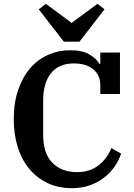

<svg xmlns="http://www.w3.org/2000/svg" viewBox="-20 -973 701 1005"><path d="M357 12Q285 12 228.5 -15Q172 -42 132.5 -90Q93 -138 72.5 -204Q52 -270 52 -348Q52 -436 75.5 -503.5Q99 -571 139 -617Q179 -663 233 -686.5Q287 -710 347 -710Q412 -710 449 -687.5Q486 -665 500 -639H505V-698H608V-481H505V-528Q505 -579 468.5 -610Q432 -641 366 -641Q288 -641 247 -590Q206 -539 206 -446V-267Q206 -169 254.5 -120.5Q303 -72 383 -72Q449 -72 494.5 -106.5Q540 -141 563 -198L614 -169Q602 -133 579.5 -100.5Q557 -68 524.5 -43Q492 -18 450 -3Q408 12 357 12ZM183 -924 220 -953 355 -853 490 -953 527 -924 396 -755H314Z"/></svg>

Font: IBM Plex Serif SmBld
Style: Regular
Weight: 600
Designer: Mike Abbink, Paul van der Laan, Pieter van Rosmalen
Foundry: Bold Monday
Version: Version 3.001